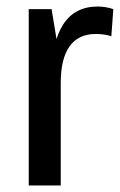

<svg xmlns="http://www.w3.org/2000/svg" viewBox="-20 -568 367 588"><path d="M68 -540H138L166 -370V0H68ZM138 -333Q138 -438 173.5 -493Q209 -548 279 -548Q291 -548 303.5 -546Q316 -544 327 -540L321 -457Q299 -464 274 -464Q220 -464 193 -426Q166 -388 166 -314Z"/></svg>

Font: Pathway Extreme Condensed Medium
Style: Regular
Weight: 500
Width: 3
Version: Version 1.001;gftools[0.9.26]